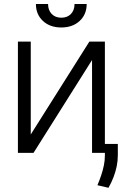

<svg xmlns="http://www.w3.org/2000/svg" viewBox="-20 -750 633 942"><path d="M130.9 -90.3 418.5 -545.9H494.6V0H431.6V-455.6L144.5 0H67.9V-545.9H130.9ZM280.8 -615.2Q225.1 -615.2 190.7 -647.2Q156.2 -679.2 156.2 -730.5H215.8Q215.8 -700.2 233.6 -681.6Q251.5 -663.1 280.8 -663.1Q310.5 -663.1 328.1 -681.6Q345.7 -700.2 345.7 -730.5H405.3Q405.3 -679.2 370.8 -647.2Q336.4 -615.2 280.8 -615.2ZM558.1 -43.9V11.2Q558.1 39.6 552.5 66.4Q546.9 93.3 536.9 119.4Q526.9 145.5 512.2 171.4L458 158.7Q468.8 133.3 476.8 109.1Q484.9 85 489.7 61Q494.6 37.1 494.6 12.7V-43.9Z"/></svg>

Font: Inter Tight Light
Style: Regular
Weight: 300
Designer: Rasmus Andersson
Foundry: rsms
Version: Version 3.004